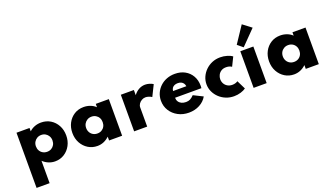

<svg xmlns="http://www.w3.org/2000/svg" viewBox="-87 -1552 4384 2524"><g transform="rotate(-20 2105.5 -289.5)"><path d="M84 260V-512H266.5V-465Q297.5 -495 340 -511.5Q382.5 -528 430.5 -528Q504.5 -528 562.2 -492.5Q620 -457 653.2 -395.5Q686.5 -334 686.5 -256Q686.5 -179 653.5 -117.5Q620.5 -56 563.5 -20Q506.5 16 435 16Q388 16 344.8 -1.8Q301.5 -19.5 266.5 -53V260ZM379 -138.5Q412.5 -138.5 438.5 -153.8Q464.5 -169 479.2 -195.2Q494 -221.5 494 -255Q494 -289.5 478.8 -316Q463.5 -342.5 437.8 -358Q412 -373.5 378.5 -373.5Q345.5 -373.5 319.2 -358Q293 -342.5 277.8 -316Q262.5 -289.5 262.5 -255.5Q262.5 -222 277.5 -195.5Q292.5 -169 319 -153.8Q345.5 -138.5 379 -138.5Z M1026.5 16Q956 16 898.5 -19.2Q841 -54.5 807 -116.2Q773 -178 773 -257Q773 -333.5 805.5 -394.8Q838 -456 895 -492Q952 -528 1026.5 -528Q1075 -528 1118.8 -511.5Q1162.5 -495 1193 -465V-512H1375.5V0H1193V-53Q1157 -19 1115.2 -1.5Q1073.5 16 1026.5 16ZM1081.5 -138.5Q1115.5 -138.5 1141.5 -153.8Q1167.5 -169 1182 -195.5Q1196.5 -222 1196.5 -256Q1196.5 -290 1181.8 -316.5Q1167 -343 1141 -358.2Q1115 -373.5 1081.5 -373.5Q1048.5 -373.5 1022.2 -358.2Q996 -343 980.8 -316.5Q965.5 -290 965.5 -256Q965.5 -222.5 980.5 -195.8Q995.5 -169 1021.8 -153.8Q1048 -138.5 1081.5 -138.5Z M1543.5 0V-512H1726V-439.5Q1756.5 -481.5 1798.5 -504.8Q1840.5 -528 1887 -528Q1915.5 -528 1946.5 -519Q1977.5 -510 1998 -495.5L1922 -342Q1904 -354.5 1880 -362.2Q1856 -370 1835.5 -370Q1807.5 -370 1782.2 -355.5Q1757 -341 1741.5 -317.8Q1726 -294.5 1726 -267.5V0Z M2307.5 16Q2223.5 16 2156.5 -20Q2089.5 -56 2050.8 -117.5Q2012 -179 2012 -256.5Q2012 -314 2034 -363.2Q2056 -412.5 2095.5 -449.8Q2135 -487 2187.8 -507.5Q2240.5 -528 2302 -528Q2382 -528 2442.2 -494.8Q2502.5 -461.5 2536.5 -402.2Q2570.5 -343 2570.5 -265Q2570.5 -258.5 2570.2 -253Q2570 -247.5 2568.5 -231H2200Q2200 -200 2214.5 -177Q2229 -154 2255.5 -141.2Q2282 -128.5 2318 -128.5Q2351.5 -128.5 2376.5 -141.2Q2401.5 -154 2429.5 -183.5L2560.5 -118Q2524.5 -55 2457.2 -19.5Q2390 16 2307.5 16ZM2205.5 -323H2391.5Q2388 -348 2375.5 -365Q2363 -382 2343.5 -390.8Q2324 -399.5 2298 -399.5Q2271 -399.5 2250.8 -390.5Q2230.5 -381.5 2219 -364.5Q2207.5 -347.5 2205.5 -323Z M2938 16Q2879 16 2826.8 -5Q2774.5 -26 2734.5 -63.5Q2694.5 -101 2671.5 -150.2Q2648.5 -199.5 2648.5 -255.5Q2648.5 -309 2670.2 -357.8Q2692 -406.5 2731 -445Q2770 -483.5 2822.5 -505.8Q2875 -528 2937 -528Q2986.5 -528 3032.2 -514.2Q3078 -500.5 3104.5 -480L3044 -357Q3013 -379 2966 -379Q2924.5 -379 2896.5 -360.5Q2868.5 -342 2854.8 -313.5Q2841 -285 2841 -256Q2841 -222.5 2856.5 -194.5Q2872 -166.5 2900.5 -149.8Q2929 -133 2967 -133Q2991 -133 3011 -139.2Q3031 -145.5 3044 -155L3104.5 -32Q3077.5 -12 3032.5 2Q2987.5 16 2938 16Z M3215 0V-512H3397.5V0ZM3275 -545.5 3200 -607.5 3354 -839 3473.5 -748Z M3778 16Q3707.5 16 3650 -19.2Q3592.5 -54.5 3558.5 -116.2Q3524.5 -178 3524.5 -257Q3524.5 -333.5 3557 -394.8Q3589.5 -456 3646.5 -492Q3703.5 -528 3778 -528Q3826.5 -528 3870.2 -511.5Q3914 -495 3944.5 -465V-512H4127V0H3944.5V-53Q3908.5 -19 3866.8 -1.5Q3825 16 3778 16ZM3833 -138.5Q3867 -138.5 3893 -153.8Q3919 -169 3933.5 -195.5Q3948 -222 3948 -256Q3948 -290 3933.2 -316.5Q3918.5 -343 3892.5 -358.2Q3866.5 -373.5 3833 -373.5Q3800 -373.5 3773.8 -358.2Q3747.5 -343 3732.2 -316.5Q3717 -290 3717 -256Q3717 -222.5 3732 -195.8Q3747 -169 3773.2 -153.8Q3799.5 -138.5 3833 -138.5Z"/></g></svg>

Font: Spartan Thin ExtraBold
Style: Regular
Weight: 800
Version: Version 1.004